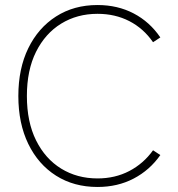

<svg xmlns="http://www.w3.org/2000/svg" viewBox="-20 -733 710 764"><path d="M368 11Q274 11 203 -34Q132 -79 92.5 -160.5Q53 -242 53 -351Q53 -460 92.5 -541Q132 -622 203 -667.5Q274 -713 368 -713Q448 -713 512 -679.5Q576 -646 618 -584L589 -565Q551 -620 494.5 -649Q438 -678 368 -678Q287 -678 223.5 -639Q160 -600 123.5 -527Q87 -454 87 -351Q87 -248 123.5 -174.5Q160 -101 223.5 -62Q287 -23 368 -23Q438 -23 494.5 -52.5Q551 -82 589 -135L618 -116Q576 -56 512 -22.5Q448 11 368 11Z"/></svg>

Font: Zen Kaku Gothic Antique Light
Style: Regular
Weight: 300
Designer: Yoshimichi Ohira
Foundry: Positype
Version: Version 1.001